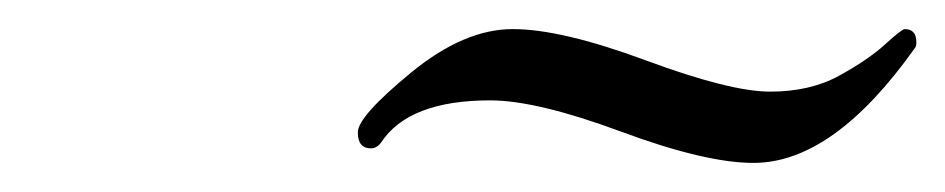

<svg xmlns="http://www.w3.org/2000/svg" viewBox="-20 -721 650 132"><path d="M609 -688Q553 -609 498 -609Q465 -609 407 -630.5Q349 -652 317 -652Q261 -652 242 -623Q239 -619 235 -619Q226 -619 226 -630Q226 -641 262.5 -671Q299 -701 332.5 -701Q366 -701 424 -679.5Q482 -658 509.5 -658Q537 -658 557 -669Q577 -680 588.5 -690.5Q600 -701 602 -701Q610 -701 610 -692Q610 -689 609 -688Z"/></svg>

Font: Playball
Style: Regular
Weight: 400
Designer: Robert E. Leuschke
Foundry: Robert E. Leuschke
Version: Version 1.001